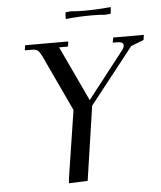

<svg xmlns="http://www.w3.org/2000/svg" viewBox="-58 -905 802 959"><g transform="rotate(-5 343.0 -425.5)"><path d="M86.9 -676.8 90.8 -702.1H307.1L303.2 -676.8H258.8L388.2 -400.9L571.8 -636.2Q581.1 -649.4 581.1 -659.2Q581.1 -676.8 548.8 -676.8H527.8L532.2 -702.1H686L682.1 -676.8L618.2 -651.9L397.9 -372.1L342.8 0L249 3.9L251 -22L303.2 -358.9L172.9 -637.2Q161.6 -660.2 152.6 -668.5Q143.6 -676.8 122.1 -676.8ZM304.2 -814.9 305.2 -842.8 306.2 -848.1 333 -851.1Q359.9 -848.1 400.9 -848.1Q466.8 -848.1 533.2 -855L530.8 -827.1L529.8 -821.8L502.9 -818.8Q476.1 -821.8 436 -821.8Q371.1 -821.8 304.2 -814.9Z"/></g></svg>

Font: Dihjauti S
Style: Bold Italic
Weight: 700
Italic angle: -9°
Designer: T. Christopher White
Version: Version 3.0.0